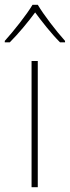

<svg xmlns="http://www.w3.org/2000/svg" viewBox="-42 -783 292 803"><path d="M116 -763H94C70 -722 15 -653 -22 -612V-606H-1C36 -643 77 -693 105 -731C133 -693 172 -643 209 -606H230V-612C193 -653 140 -722 116 -763ZM116 0V-528H90V0Z"/></svg>

Font: Noto Sans Lao UI Thin
Style: Regular
Weight: 100
Designer: Monotype Design Team
Foundry: Monotype Imaging Inc.
Version: Version 2.000